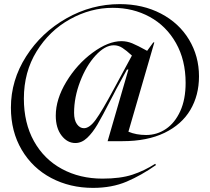

<svg xmlns="http://www.w3.org/2000/svg" viewBox="-20 -744 1019 933"><path d="M33 -221Q33 -354 107 -470Q181 -586 303 -655Q425 -724 562 -724Q674 -724 762 -678Q850 -632 898.5 -551.5Q947 -471 947 -373Q947 -281 905 -210Q863 -139 779.5 -98.5Q696 -58 575 -58H503L604 -406H597L544 -309Q539 -299 532.5 -286.5Q526 -274 518 -259Q477 -179 453.5 -139Q430 -99 403.5 -74Q377 -49 346 -49Q307 -49 279 -85.5Q251 -122 251 -182Q251 -262 302.5 -347Q354 -432 430 -488Q506 -544 570 -544Q597 -544 622.5 -533.5Q648 -523 695 -497L725 -538H730L604 -104Q642 -88 690 -88Q743 -88 786.5 -117.5Q830 -147 856 -204Q882 -261 882 -341Q882 -452 835 -535Q788 -618 707.5 -662Q627 -706 528 -706Q420 -706 320 -650.5Q220 -595 158 -494.5Q96 -394 96 -265Q96 -146 145 -58Q194 30 281 77Q368 124 478 124Q565 124 623 105Q681 86 734 52L738 58Q667 108 595.5 138.5Q524 169 432 169Q320 169 229 121Q138 73 85.5 -16Q33 -105 33 -221ZM388 -121Q415 -121 445 -162Q475 -203 534 -313L621 -474Q594 -499 574.5 -511.5Q555 -524 533 -524Q490 -524 444.5 -474.5Q399 -425 369.5 -348Q340 -271 340 -196Q340 -160 354 -140.5Q368 -121 388 -121Z"/></svg>

Font: Nyght Serif
Style: Regular
Weight: 400
Designer: Maksym Kobuzan
Version: Version 0.410;July 4, 2025;FontCreator 15.0.0.2958 64-bit